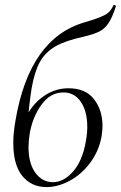

<svg xmlns="http://www.w3.org/2000/svg" viewBox="-20 -747 492 781"><path d="M34 -166Q34 -206 43 -257Q100 -593 327 -657Q381 -673 405.5 -685.5Q430 -698 441 -725Q442 -727 443 -727Q445 -727 448 -725Q451 -723 452 -723Q437 -676 421 -652.5Q405 -629 382.5 -618Q360 -607 317 -597Q244 -581 204 -557.5Q164 -534 142.5 -495.5Q121 -457 109 -390Q101 -344 87 -204L63 -223Q96 -308 147 -348Q198 -388 258 -388Q328 -388 362.5 -343.5Q397 -299 397 -234Q397 -219 393 -191Q382 -132 347 -85Q312 -38 264 -12Q216 14 169 14Q108 14 71 -31Q34 -76 34 -166ZM329 -171Q335 -203 335 -231Q335 -294 309 -332.5Q283 -371 238 -371Q185 -371 149 -321.5Q113 -272 101 -205Q96 -172 96 -149Q96 -82 124 -44Q152 -6 195 -6Q239 -6 277 -49Q315 -92 329 -171Z"/></svg>

Font: Cormorant Infant
Style: Italic
Weight: 400
Italic angle: -10°
Designer: Christian Thalmann (Catharsis Fonts)
Foundry: Catharsis Fonts
Version: Version 4.000